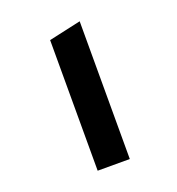

<svg xmlns="http://www.w3.org/2000/svg" viewBox="-113 -693 726 786"><g transform="rotate(-20 250.0 -300.0)"><path d="M180 0V-569L320 -600V0Z"/></g></svg>

Font: Reem Kufi Ink
Style: Bold
Weight: 700
Designer: Khaled Hosny
Version: Version 1.002